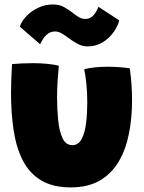

<svg xmlns="http://www.w3.org/2000/svg" viewBox="-20 -784 629 836"><path d="M346.5 -482Q362.5 -487.5 391.8 -490.5Q421 -493.5 448.5 -493.5Q471.5 -493.5 499.2 -491.5Q527 -489.5 545 -486.5Q550 -451.5 552.5 -416.8Q555 -382 555 -348Q555 -269.5 541.2 -200.8Q527.5 -132 496.5 -79.8Q465.5 -27.5 414.2 2.2Q363 32 288.5 32Q210 32 159 1.2Q108 -29.5 79.5 -85Q51 -140.5 39.5 -215.5Q28 -290.5 28 -378.5Q28 -409 29.2 -440.8Q30.5 -472.5 32.5 -505Q49 -506.5 75.2 -507.8Q101.5 -509 123 -509Q154.5 -509 186.2 -506Q218 -503 236 -497.5Q233.5 -470.5 231 -434.2Q228.5 -398 228.5 -359.5Q228.5 -308.5 233.2 -260.8Q238 -213 252.2 -182.5Q266.5 -152 295 -152Q322 -152 336 -179.5Q350 -207 355 -249.8Q360 -292.5 360 -338Q360 -381 356 -420Q352 -459 346.5 -482ZM66 -668Q74.5 -692.5 95.8 -714.5Q117 -736.5 146.8 -750.5Q176.5 -764.5 210.5 -764.5Q239 -764.5 259.2 -753Q279.5 -741.5 296 -728.5Q309.5 -717.5 323 -709.5Q336.5 -701.5 352 -701.5Q374 -701.5 388 -718.5Q402 -735.5 408.5 -754.5L499 -695.5Q497 -683 487 -664Q477 -645 459.8 -626.2Q442.5 -607.5 417.8 -594.8Q393 -582 361.5 -582Q337 -582 316 -594Q295 -606 277 -619.5Q262 -631 247.8 -639Q233.5 -647 220 -647Q201 -647 187.5 -636.2Q174 -625.5 166 -612.2Q158 -599 154.5 -591.5Z"/></svg>

Font: Grandstander Thin Black
Style: Regular
Weight: 900
Version: Version 1.200